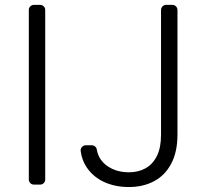

<svg xmlns="http://www.w3.org/2000/svg" viewBox="-20 -747 834 777"><path d="M400.2 -11Q356.5 -31.6 330.6 -70Q311.4 -98.7 306.5 -135.7Q305.4 -144.9 311.6 -152Q317.8 -159.1 327.1 -159.1H351.2Q359 -159.1 364.9 -154.1Q370.7 -149.1 371.8 -141.3Q375.7 -119.3 387.4 -101.9Q404.5 -77.4 434.3 -63.6Q464.1 -49.7 501.1 -49.7Q540.1 -49.7 569.2 -66.1Q598.7 -82.7 615.1 -116.1Q631.7 -149.5 631.7 -202.8V-706.3Q631.7 -715.2 637.8 -721.2Q643.8 -727.3 652.7 -727.3H677.6Q686.1 -727.3 692.1 -721.2Q698.2 -715.2 698.2 -706.3V-202.8Q698.2 -131.7 672.6 -84.2Q647.7 -36.9 603 -13.5Q558.9 9.9 501.1 9.9Q445.3 9.9 400.2 -11ZM96.6 -706.7Q96.6 -715.2 102.6 -721.2Q108.7 -727.3 117.5 -727.3H142.4Q150.9 -727.3 157 -721.2Q163 -715.2 163 -706.7V-20.6Q163 -12.1 157 -6Q150.9 0 142.4 0H117.5Q108.7 0 102.6 -6Q96.6 -12.1 96.6 -20.6Z"/></svg>

Font: DeltaSans Light
Style: Regular
Weight: 300
Designer: Rasmus Andersson
Foundry: rsms
Version: Version 3.012